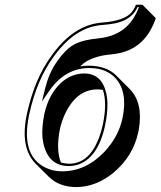

<svg xmlns="http://www.w3.org/2000/svg" viewBox="-20 -718 675 807"><path d="M92.8 -237.8Q125.5 -389.2 198.7 -486.8Q287.1 -609.4 399.4 -622.1Q403.8 -622.6 407.2 -623Q501 -629.9 532.2 -665Q543.9 -679.2 551.3 -698.2H578.6L634.8 -641.6Q593.3 -518.6 481.4 -494.6Q464.4 -491.2 446.8 -489.3Q362.3 -481.9 321.8 -443.4Q318.8 -440.4 316.9 -439Q335.4 -441.9 354 -441.9Q427.2 -441.4 467.8 -401.4L524.4 -344.7Q582.5 -286.6 563.5 -173.8Q562.5 -167 561 -161.6Q539.6 -61.5 457 7.8Q383.3 68.4 298.8 68.4Q228.5 67.4 185.5 25.4L128.9 -30.8Q63.5 -98.1 92.8 -237.8ZM390.1 -342.3Q300.8 -342.3 252 -236.3Q238.8 -207 232.4 -178.2Q214.4 -90.3 235.8 -35.2Q252 -30.3 269.5 -29.8Q351.6 -29.8 392.6 -129.9Q404.3 -159.2 412.1 -193.8Q431.2 -284.7 412.6 -339.8Q401.4 -342.3 390.1 -342.3ZM334 -409.2Q407.2 -409.2 426.3 -327.1Q431.6 -303.2 431.6 -275.9Q431.2 -236.8 421.9 -191.9Q391.6 -49.8 302.2 -24.4Q285.6 -20 269.5 -20Q192.9 -20 167.5 -96.2Q157.7 -126 157.7 -162.1Q158.2 -197.3 166 -237.3Q184.1 -321.3 236.8 -370.1Q279.8 -408.7 334 -409.2ZM102.5 -235.8Q67.9 -72.8 161.6 -18.6Q182.1 -6.8 205.6 -1.5Q223.1 2.4 242.2 2Q341.8 2 420.9 -82Q478 -144 494.6 -220.2Q518.6 -332 464.4 -390.6Q437 -418.9 395.5 -428.2Q375.5 -432.1 354 -432.1Q252.9 -431.2 186.5 -335.4L156.2 -291L168.9 -343.3Q185.1 -409.2 216.3 -454.6Q256.8 -514.6 298.3 -534.7Q333.5 -550.8 389.2 -556.2Q497.1 -565.9 544.4 -647Q555.7 -666 564 -688H558.1Q534.2 -634.3 462.4 -619.6Q439 -615.2 408.2 -612.8Q297.9 -604.5 210 -485.8Q208 -482.9 206.5 -481Q134.3 -383.8 102.5 -235.8Z"/></svg>

Font: Linux Biolinum Shadow O
Style: Italic
Weight: 400
Italic angle: -12°
Designer: Philipp H. Poll
Foundry: Philipp H. Poll
Version: Version 0.6.2